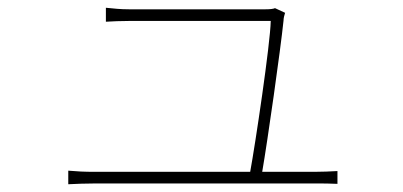

<svg xmlns="http://www.w3.org/2000/svg" viewBox="-20 -508 1040 495"><path d="M156 -68V-33C178 -34 198 -35 224 -35C272 -35 732 -35 793 -35C810 -35 834 -35 850 -34V-67C834 -66 809 -65 790 -65H656C670 -146 703 -378 711 -455C711 -461 713 -469 715 -475L689 -487C685 -485 676 -484 664 -484C601 -484 339 -484 313 -484C289 -484 274 -486 253 -488V-452C274 -453 287 -454 314 -454C340 -454 602 -454 678 -454C677 -396 638 -135 625 -65H224C198 -65 178 -66 156 -68Z"/></svg>

Font: Noto Sans JP Thin
Style: Regular
Weight: 100
Designer: Ryoko NISHIZUKA 西塚涼子 (kana, bopomofo & ideographs); Paul D. Hunt (Latin, Greek & Cyrillic); Sandoll Communications 산돌커뮤니
Foundry: Adobe
Version: Version 2.004;hotconv 1.0.118;makeotfexe 2.5.65603